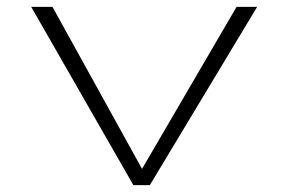

<svg xmlns="http://www.w3.org/2000/svg" viewBox="-20 -540 841 560"><path d="M369 0 71 -520H133L400 -37L380 -23L670 -520H730L417 0Z"/></svg>

Font: Lexend Zetta ExtraLight
Style: Regular
Weight: 250
Version: Version 1.007